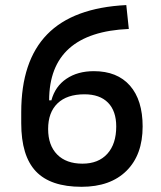

<svg xmlns="http://www.w3.org/2000/svg" viewBox="-20 -716 626 746"><path d="M296.9 9.8Q176.3 9.8 119.4 -50.3Q62.5 -110.4 62.5 -237.3V-280.3Q62.5 -479 163.3 -582.5Q264.2 -686 470.7 -696.3L480.5 -603.5Q171.4 -590.3 170.9 -326.2H179.7Q194.3 -380.4 238 -409.9Q281.7 -439.5 344.7 -439.5Q435.5 -439.5 484.9 -383.3Q534.2 -327.1 534.2 -224.6Q534.2 -114.3 471.4 -52.2Q408.7 9.8 296.9 9.8ZM300.3 -80.1Q362.3 -80.1 397 -118.4Q431.6 -156.7 431.6 -224.6Q431.6 -284.7 399.7 -317.1Q367.7 -349.6 308.1 -349.6Q240.2 -349.6 203.6 -314.5Q167 -279.3 167 -214.8Q167 -151.4 202.1 -115.7Q237.3 -80.1 300.3 -80.1Z"/></svg>

Font: CaskaydiaMono NF
Style: Regular
Weight: 400
Designer: Aaron Bell
Foundry: Saja Typeworks
Version: Version 2111.001; ttfautohint (v1.8.4);Nerd Fonts 3.1.1